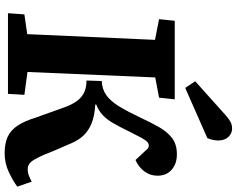

<svg xmlns="http://www.w3.org/2000/svg" viewBox="-114 -868 996 807"><g transform="rotate(90 383.5 -464.0)"><path d="M320 -394Q356 -396 380.5 -414Q405 -432 426.5 -467Q448 -502 474 -557Q494 -600 513.5 -634.5Q533 -669 559.5 -689.5Q586 -710 628 -710Q668 -710 693 -688Q718 -666 718 -628Q718 -598 700 -573.5Q682 -549 652 -536L611 -580Q607 -586 602 -589Q597 -592 591 -592Q583 -592 575.5 -585Q568 -578 557.5 -558.5Q547 -539 529 -503Q512 -468 497 -442Q482 -416 463.5 -398.5Q445 -381 419 -371V-367Q468 -364 499 -351Q530 -338 549 -317.5Q568 -297 580 -270Q590 -247 599 -226Q608 -205 616 -186.5Q624 -168 631 -149Q642 -125 650.5 -110.5Q659 -96 668.5 -89.5Q678 -83 690 -83Q705 -83 718 -88Q731 -93 743 -100L764 -39Q738 -20 701.5 -3Q665 14 623 14Q583 14 555 1.5Q527 -11 507.5 -40.5Q488 -70 473 -119Q468 -133 462 -149.5Q456 -166 448.5 -187.5Q441 -209 431 -236Q419 -270 403.5 -290.5Q388 -311 367.5 -320.5Q347 -330 318 -330ZM147 -618 60 -635 67 -701H397L390 -635L305 -619L282 -82L378 -69L374 0H35L40 -69L123 -81ZM465 -916Q481 -930 493 -936Q505 -942 520 -942Q540 -942 555 -926.5Q570 -911 570 -883Q570 -874 567.5 -861.5Q565 -849 560 -838L349 -745L321 -787Z"/></g></svg>

Font: Literata
Style: Bold Italic
Weight: 700
Italic angle: -2°
Designer: Latin by Veronika Burian and Jose Scaglione. Greek by Irene Vlachou. Cyrillic by Vera Evstafieva
Foundry: TypeTogether
Version: Version 3.103;gftools[0.9.29]